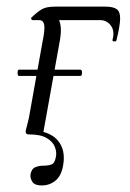

<svg xmlns="http://www.w3.org/2000/svg" viewBox="-20 -406 393 580"><path d="M37.2 -176.6Q33.2 -176.6 33.2 -186.1Q33.2 -195.6 37.2 -195.6H222.8Q227.8 -195.6 227.8 -186.1Q227.8 -176.6 222.8 -176.6ZM161.2 -285.6 109.8 0 68.4 -12.6Q127.4 -12.2 153.4 17Q179.4 46.2 170.6 94.2Q165.4 124.8 147.7 139.5Q130 154.2 106.4 154.2Q85 154.2 78 143.6Q71 133 72 121.6Q75 104 86.4 99.3Q97.8 94.6 108.4 94.6Q129.2 94.6 138 89.5Q146.8 84.4 149.6 63Q151 51 145.2 36.6Q139.4 22.2 121.3 11.1Q103.2 0 66.8 0Q61 0 59.2 -3Q57.4 -6 57.4 -8Q57.4 -12 62.5 -30Q67.6 -48 71.6 -74L108.6 -280.6Q116.4 -318.4 113.4 -331.8Q110.4 -345.2 98.4 -345.2H78.2Q76.2 -345.2 74.7 -348.2Q73.2 -351.2 74.2 -352.2Q94.4 -371.6 107.8 -378.8Q121.2 -386 147.4 -386H298Q322 -386 332.7 -378.2Q343.4 -370.4 342.9 -348.8Q342.4 -327.2 331.8 -284.2Q330.8 -280.4 324.8 -280.9Q318.8 -281.4 319.8 -285.4Q325.4 -305.6 320.2 -318.8Q315 -332 304.8 -338.6Q294.6 -345.2 283.6 -345.2H119.2L119.6 -369Q146 -369 157.1 -347.9Q168.2 -326.8 161.2 -285.6Z"/></svg>

Font: Cormorant Garamond Light
Style: Italic
Weight: 300
Italic angle: -10°
Designer: Christian Thalmann (Catharsis Fonts)
Foundry: Catharsis Fonts
Version: Version 4.001